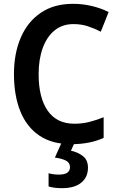

<svg xmlns="http://www.w3.org/2000/svg" viewBox="-20 -744 616 1004"><path d="M364 -618Q306 -618 265.5 -585Q225 -552 203.5 -493Q182 -434 182 -356Q182 -233 229.5 -165Q277 -97 369 -97Q410 -97 447.5 -106.5Q485 -116 522 -131V-23Q450 10 353 10Q253 10 186.5 -34.5Q120 -79 86.5 -161.5Q53 -244 53 -357Q53 -464 88.5 -547Q124 -630 193 -677Q262 -724 362 -724Q411 -724 458.5 -713Q506 -702 548 -681L507 -578Q475 -595 440 -606.5Q405 -618 364 -618ZM440 133Q440 183 404.5 211.5Q369 240 305 240Q283 240 264.5 237.5Q246 235 234 231V162Q259 169 288 169Q346 169 346 130Q346 107 325 96Q304 85 267 80L303 0H371L351 44Q388 52 414 72.5Q440 93 440 133Z"/></svg>

Font: Noto Sans Hebrew SemiCondensed SemiBold
Style: Regular
Weight: 600
Width: 4
Designer: Monotype Design Team
Foundry: Monotype Imaging Inc.
Version: Version 2.004; ttfautohint (v1.8.4.7-5d5b)